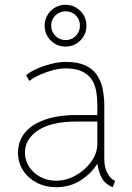

<svg xmlns="http://www.w3.org/2000/svg" viewBox="-20 -780 557 808"><path d="M215.8 7.8Q170.9 7.8 134.5 -11.2Q98.1 -30.3 76.9 -63.2Q55.7 -96.2 55.7 -137.7Q55.7 -185.1 84.2 -220.7Q112.8 -256.3 168.2 -276.1Q223.6 -295.9 303.7 -295.9H400.4V-268.6H303.7Q196.3 -268.6 140.6 -231.7Q85 -194.8 85 -137.7Q85 -105 102.5 -78.1Q120.1 -51.3 149.9 -35.4Q179.7 -19.5 215.8 -19.5Q258.8 -19.5 298.6 -41.7Q338.4 -64 364 -99.6Q389.6 -135.3 389.6 -175.8V-269.5V-274.4V-337.9Q389.6 -372.6 383.8 -400.9Q377.9 -429.2 363 -449.5Q348.1 -469.7 321.8 -481Q295.4 -492.2 253.9 -492.2Q232.4 -492.2 204.6 -485.1Q176.8 -478 149.7 -466.1Q122.6 -454.1 103.5 -439.5L89.8 -463.9Q109.4 -479.5 138.9 -492.2Q168.5 -504.9 199.7 -512.2Q231 -519.5 255.9 -519.5Q305.7 -519.5 337.6 -505.4Q369.6 -491.2 387.2 -465.6Q404.8 -439.9 411.9 -406.5Q418.9 -373 418.9 -334V-113.3Q418.9 -76.2 431.2 -52.7Q443.4 -29.3 460.9 -20.5L464.8 -18.6L454.1 7.8L442.4 2Q418 -10.7 406.5 -34.2Q395 -57.6 389.6 -91.8L393.6 -87.9H381.8L389.6 -91.8Q366.2 -51.8 320.8 -22Q275.4 7.8 215.8 7.8ZM255.9 -584Q219.2 -584 193.6 -609.6Q168 -635.3 168 -671.9Q168 -708.5 193.6 -734.1Q219.2 -759.8 255.9 -759.8Q292.5 -759.8 318.1 -734.1Q343.8 -708.5 343.8 -671.9Q343.8 -635.3 318.1 -609.6Q292.5 -584 255.9 -584ZM255.9 -611.3Q281.7 -611.3 299.1 -629.2Q316.4 -647 316.4 -671.9Q316.4 -697.8 299.1 -715.1Q281.7 -732.4 255.9 -732.4Q231 -732.4 213.1 -715.1Q195.3 -697.8 195.3 -671.9Q195.3 -647 213.1 -629.2Q231 -611.3 255.9 -611.3Z"/></svg>

Font: Reddit Sans ExtraLight
Style: Regular
Weight: 250
Designer: Stephen Hutchings
Foundry: Reddit
Version: Version 1.014